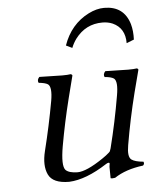

<svg xmlns="http://www.w3.org/2000/svg" viewBox="-50 -706 607 760"><g transform="rotate(-5 253.5 -326.5)"><path d="M468.8 -517.1Q469.2 -577.1 420.4 -599.1Q401.9 -606.9 379.9 -606.9Q313.5 -606.9 272.5 -552.7Q260.3 -536.1 252.9 -517.1L228.5 -528.8Q257.3 -611.3 329.6 -647.9Q361.8 -664.1 392.1 -664.1Q470.2 -664.1 492.2 -590.8Q500 -563 498.5 -528.8ZM194.8 9.8Q129.9 9.8 112.5 -26.6Q95.2 -63 109.4 -120.1Q133.8 -217.8 151.4 -315.9Q160.6 -370.1 144.5 -381.8Q133.8 -388.7 107.9 -391.1Q102.1 -402.8 112.8 -414.1Q183.1 -412.1 203.6 -412.1Q226.1 -412.1 236.8 -414.1Q243.2 -412.6 243.7 -408.2Q243.2 -407.2 221.2 -319.8Q197.8 -226.6 181.2 -132.8Q168 -56.2 183.6 -38.6Q196.8 -25.4 230.5 -24.9Q266.1 -24.9 333 -70.3Q341.3 -76.2 348.1 -81.1Q363.8 -93.3 365.2 -96.7Q366.7 -101.1 369.1 -107.9Q395 -210.4 412.6 -314Q422.4 -369.6 406.7 -381.8Q396 -389.2 370.1 -391.1Q364.3 -402.8 375 -414.1Q445.3 -412.1 465.3 -412.1Q488.8 -412.1 500 -414.1Q505.4 -412.6 505.9 -408.2Q505.4 -407.2 482.9 -319.8Q457 -217.3 439.5 -113.8Q431.6 -69.3 446.8 -57.1Q460.4 -46.9 494.1 -43.9Q498.5 -35.6 491.2 -28.8Q421.4 -20 377 9.8Q364.7 12.2 358.9 9.8Q358.9 9.8 358.4 -35.6Q359.4 -42.5 360.1 -47.1Q360.8 -51.8 356 -51.8Q351.1 -51.3 346.2 -47.9Q261.7 6.8 194.8 9.8Z"/></g></svg>

Font: Linux Libertine Display Slanted O
Style: Slanted
Weight: 400
Designer: Philipp H. Poll
Foundry: Philipp H. Poll
Version: Version 5.0.9